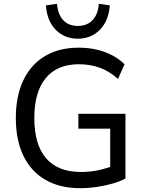

<svg xmlns="http://www.w3.org/2000/svg" viewBox="-20 -978 760 1007"><path d="M401 9Q294 9 218 -35Q142 -79 102.5 -161.5Q63 -244 63 -359Q63 -474 102.5 -557Q142 -640 216 -684Q290 -728 393 -728Q442 -728 486 -718Q530 -708 567.5 -688.5Q605 -669 633 -641L599 -564Q553 -605 503 -623Q453 -641 393 -641Q280 -641 220 -568.5Q160 -496 160 -359Q160 -219 222 -147.5Q284 -76 405 -76Q453 -76 497 -85.5Q541 -95 580 -111L558 -59V-303H391V-381H638V-42Q611 -27 571.5 -15.5Q532 -4 488 2.5Q444 9 401 9ZM388 -775Q318 -775 272 -822Q226 -869 221 -950L279 -958Q283 -904 311 -873Q339 -842 388 -842Q437 -842 466 -873Q495 -904 498 -958L556 -950Q550 -869 504 -822Q458 -775 388 -775Z"/></svg>

Font: Nunitoga
Style: Medium
Weight: 500
Designer: Vernon Adams
Foundry: Vernon Adams
Version: Version 1.0